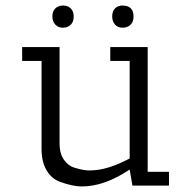

<svg xmlns="http://www.w3.org/2000/svg" viewBox="-20 -670 689 693"><path d="M448 -58Q357 3 276 3Q242 3 196 -14Q166 -25 148 -55.5Q130 -86 130 -132V-450H60V-500H195V-152Q195 -117 210 -94.5Q225 -72 248 -65Q286 -53 309 -55Q369 -56 448 -98V-450H378V-500H513V-50H590V0H458ZM207 -570Q190 -570 179.5 -581.5Q169 -593 169 -611Q169 -629 179.5 -639.5Q190 -650 207.5 -650Q225 -650 235.5 -639.5Q246 -629 246 -610Q246 -591 235 -580.5Q224 -570 207 -570ZM422 -650Q462 -650 462 -610Q462 -591 451 -580.5Q440 -570 422.5 -570Q405 -570 395 -581.5Q385 -593 385 -611Q385 -629 395 -639.5Q405 -650 422 -650Z"/></svg>

Font: Antic Slab
Style: Regular
Weight: 400
Designer: Santiago Orozco
Foundry: Santiago Orozco
Version: Version 001.001